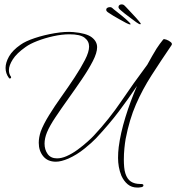

<svg xmlns="http://www.w3.org/2000/svg" viewBox="-20 -717 792 862"><path d="M609 -608Q605 -608 592 -617Q579 -626 564.5 -637.5Q550 -649 540 -656Q533 -662 522 -671Q511 -680 512 -686V-687Q513 -693 518 -695.5Q523 -698 530 -697Q535 -696 538.5 -692.5Q542 -689 546 -685Q557 -673 575.5 -653.5Q594 -634 603 -623Q605 -620 608.5 -616Q612 -612 612 -610Q611 -608 609 -608ZM564 -607Q560 -607 546 -614Q532 -621 516 -630.5Q500 -640 489 -646Q482 -651 469.5 -658.5Q457 -666 457 -672V-673Q457 -679 462 -682Q467 -685 474 -685Q479 -685 483 -682Q487 -679 491 -675Q504 -665 525 -648Q546 -631 556 -621Q558 -619 562 -615Q566 -611 566 -609Q566 -607 564 -607ZM596 125Q571 125 553.5 110.5Q536 96 525 72Q517 52 513.5 32Q510 12 510 -8Q510 -33 513 -57Q521 -119 543 -190.5Q565 -262 595 -331Q556 -273 513 -216Q470 -159 411 -96Q393 -77 359 -49.5Q325 -22 287 -5Q254 9 231 9Q194 9 174 -15.5Q154 -40 154 -76Q154 -100 163 -127Q175 -159 200 -199.5Q225 -240 256 -283.5Q287 -327 315 -369.5Q343 -412 361.5 -448Q380 -484 380 -508Q380 -532 360 -547.5Q340 -563 292 -563Q258 -563 219.5 -554.5Q181 -546 147.5 -533Q114 -520 95 -506Q55 -478 37.5 -450.5Q20 -423 20 -402Q20 -385 29 -373Q30 -372 30 -370Q30 -367 26.5 -365Q23 -363 20 -367Q5 -387 5 -412Q5 -436 20.5 -463.5Q36 -491 72 -516Q94 -532 136 -546Q178 -560 225.5 -568Q273 -576 309 -573Q368 -568 392 -549.5Q416 -531 416 -505Q416 -480 397 -443Q378 -406 348.5 -362.5Q319 -319 287.5 -275Q256 -231 229.5 -191.5Q203 -152 191 -123Q180 -96 180 -72Q180 -45 194 -25.5Q208 -6 236 -6Q256 -6 279 -16Q304 -27 328.5 -45Q353 -63 373 -81Q393 -99 402 -109Q470 -182 524.5 -262.5Q579 -343 638 -422L641 -426Q652 -446 662.5 -464.5Q673 -483 683 -499Q690 -510 697.5 -520Q705 -530 713 -540Q716 -543 727 -539Q738 -535 746.5 -528Q755 -521 750 -514Q701 -442 660.5 -379Q620 -316 590.5 -248.5Q561 -181 544 -93Q541 -76 538.5 -51Q536 -26 536 0Q536 17 537.5 33.5Q539 50 543 62Q551 87 567.5 98Q584 109 610 109H613Q624 109 624 115Q624 123 610 124Q606 125 602.5 125Q599 125 596 125Z"/></svg>

Font: Waterfall
Style: Regular
Weight: 400
Designer: Robert E. Leuschke
Foundry: Robert E. Leuschke
Version: Version 1.010; ttfautohint (v1.8.3)